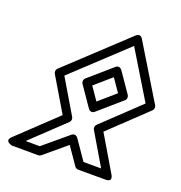

<svg xmlns="http://www.w3.org/2000/svg" viewBox="-144 -914 1003 1064"><g transform="rotate(20 357.5 -382.5)"><path d="M549.6 -458.5 468.9 -575.7C463 -584.2 448.2 -594.5 431.9 -580.4L297.1 -463.2C287.2 -454.6 286.5 -439.6 293 -430.2L373.6 -313.1C379.5 -304.5 394.4 -294.2 410.6 -308.4L545.4 -425.5C555.3 -434.1 556 -449.2 549.6 -458.5ZM495.7 -448.6 398.9 -364.5 346.8 -440.1 443.6 -524.3ZM182.9 -438.6 489.8 -725.4 658.7 -447.4 443.7 -243.4C435.1 -235.2 433.9 -221.8 439.4 -212.5L550.3 -25H446.4L367.9 -139C361.9 -147.8 347.2 -157.2 331.3 -143.9L188.6 -24.4L105.3 -24.8L297.7 -207.1C306.3 -215.3 307.5 -228.7 302 -238ZM134 -461.4C125.9 -453.8 123.6 -440.6 129.6 -430.4L248.8 -229.7L25.6 -18.2C-9.6 15.2 42.7 24.9 42.7 24.9L197.5 25.7C203.1 25.7 209.2 23.6 213.7 19.8L342.3 -88L412.7 14.2C416.9 20.3 424.9 25 433.3 25H594.2C641.2 25 615.7 -12.7 615.7 -12.7L492.5 -220.8L707.7 -425C715.8 -432.8 718 -446.1 711.9 -456.1L516.6 -777.6C501.8 -801.9 483 -787.4 478.1 -782.9Z"/></g></svg>

Font: Stormning Aesir
Style: Bold
Weight: 400
Designer: Robert Jablonski, Mew Too
Foundry: Cannot Into Space Fonts
Version: Version 0.90